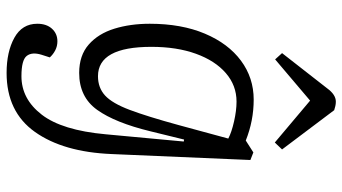

<svg xmlns="http://www.w3.org/2000/svg" viewBox="-248 -560 1038 582"><g transform="rotate(90 271.0 -269.0)"><path d="M409 -307 403 -308 378 -206Q352 -99 313 -44.5Q274 10 201 10Q148 10 115 -19Q82 -48 67 -96.5Q52 -145 52 -204Q52 -300 82 -371Q112 -442 164 -480.5Q216 -519 282 -519Q346 -519 406 -495L442 -518L465 -509L447 -89Q441 58 380 144Q319 230 201 230Q137 230 94.5 206.5Q52 183 52 137Q52 109 67 92.5Q82 76 105 76Q120 76 132.5 82.5Q145 89 154 99L146 124Q137 153 149.5 169Q162 185 211 185Q280 185 327.5 123.5Q375 62 387 -70ZM211 -47Q246 -47 269.5 -68.5Q293 -90 313 -143Q333 -196 359 -291L400 -442Q381 -452 348 -459.5Q315 -467 288 -467Q239 -467 201.5 -434.5Q164 -402 143 -344Q122 -286 122 -209Q122 -47 211 -47ZM433 -605 412 -583 285 -690 160 -584 141 -605 248 -742Q267 -768 288 -768Q295 -768 301.5 -766.5Q308 -765 314 -763Z"/></g></svg>

Font: Literata 12pt Light
Style: Italic
Weight: 300
Italic angle: -2°
Designer: Latin by Veronika Burian and Jose Scaglione. Greek by Irene Vlachou. Cyrillic by Vera Evstafieva
Foundry: TypeTogether
Version: Version 3.002